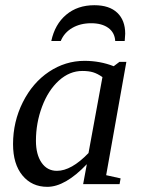

<svg xmlns="http://www.w3.org/2000/svg" viewBox="-20 -703 540 733"><path d="M385.3 -34.2 440.4 -22 436.5 0H297.4L311.5 -76.2Q229 10.3 160.6 10.3Q101.6 10.3 65.7 -33.2Q29.8 -76.7 29.8 -152.8Q29.8 -238.3 67.1 -312.7Q104.5 -387.2 167 -429Q229.5 -470.7 302.7 -470.7Q361.8 -470.7 414.1 -450.2L436 -466.8H462.4ZM371.1 -408.7Q352.1 -421.9 335.4 -427Q318.8 -432.1 294.4 -432.1Q245.6 -432.1 204.8 -395.3Q164.1 -358.4 140.6 -295.9Q117.2 -233.4 117.2 -165.5Q117.2 -113.3 138.7 -82Q160.2 -50.8 197.3 -50.8Q252.4 -50.8 317.9 -118.7ZM340.3 -683.1Q397.5 -683.1 427.7 -654.3Q458 -625.5 458 -574.2L456.1 -546.4H419.9Q418 -578.6 393.6 -596.4Q369.1 -614.3 328.1 -614.3Q286.6 -614.3 255.9 -596.4Q225.1 -578.6 211.9 -546.4H175.8Q189.5 -610.4 232.7 -646.7Q275.9 -683.1 340.3 -683.1Z"/></svg>

Font: Liberation Serif
Style: Italic
Weight: 400
Italic angle: -16.333°
Designer: Steve Matteson
Foundry: Ascender Corporation
Version: Version 2.1.5